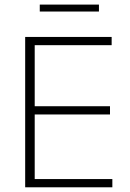

<svg xmlns="http://www.w3.org/2000/svg" viewBox="-20 -796 552 816"><path d="M87 0V-639H127.5V0ZM99.5 0V-35H457.5V0ZM109.5 -309.5V-344.5H447.5V-309.5ZM98.5 -604V-639H454.5V-604ZM149 -747V-776.5H400.5V-747Z"/></svg>

Font: Anek Latin Medium ExtraLight
Style: Regular
Weight: 250
Version: Version 1.003